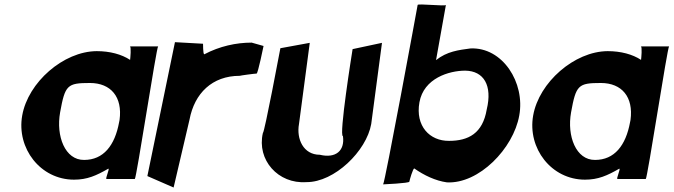

<svg xmlns="http://www.w3.org/2000/svg" viewBox="-20 -836 3003 856"><path d="M79 -321C53 -175 160 -35 310 -35C369 -35 409 -53 463 -84C470 -84 448 -38 455 -38H581C588 -38 678 -629 685 -629H559C566 -629 561 -576 560 -569C522 -594 470 -608 411 -608C263 -607 105 -469 79 -321ZM248 -335C270 -457 280 -466 381 -466C474 -466 527 -404 513 -301L511 -291C492 -187 441 -123 355 -123C270 -122 229 -229 248 -335Z M637 -51 754 0 825 -303C847 -420 926 -498 1049 -498C1049 -499 1115 -508 1124 -508C1130 -508 1155 -631 1155 -631L1102 -646C1033 -646 959 -630 891 -594C884 -594 886 -644 885 -641L760 -648Z M1152 -243C1124 -123 1220 -15 1346 -24C1471 -23 1614 -163 1635 -283L1683 -645L1552 -617C1549 -599 1490 -229 1509 -229C1518 -164 1477 -129 1406 -146C1332 -146 1301 -217 1313 -283L1361 -645L1230 -621C1228 -611 1159 -243 1152 -243Z M1688 -14C1688 -14 1804 -19 1805 -26C1806 -33 1821 -85 1827 -85C1871 -54 1922 -30 1972 -23C2115 -15 2269 -174 2295 -321C2322 -467 2221 -627 2077 -620C2025 -613 1973 -607 1924 -568L1968 -814C1967 -807 1843 -821 1842 -814C1841 -807 1695 -14 1688 -14ZM1850 -380C1869 -487 1982 -521 2054 -521C2137 -520 2176 -455 2150 -348C2132 -241 2068 -208 1982 -208C1896 -207 1831 -274 1850 -380Z M2357 -321C2331 -175 2438 -35 2588 -35C2647 -35 2687 -53 2741 -84C2748 -84 2726 -38 2733 -38H2859C2866 -38 2956 -629 2963 -629H2837C2844 -629 2839 -576 2838 -569C2800 -594 2748 -608 2689 -608C2541 -607 2383 -469 2357 -321ZM2526 -335C2548 -457 2558 -466 2659 -466C2752 -466 2805 -404 2791 -301L2789 -291C2770 -187 2719 -123 2633 -123C2548 -122 2507 -229 2526 -335Z"/></svg>

Font: Ember
Style: Ita
Weight: 400
Designer: Stig
Foundry: Cannot Into Space Fonts
Version: Version 0.127